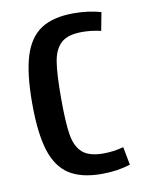

<svg xmlns="http://www.w3.org/2000/svg" viewBox="-75 -688 589 754"><g transform="rotate(-10 219.0 -311.5)"><path d="M48.8 -311.5Q48.8 -430.7 70.6 -500Q92.3 -569.3 140.5 -600.6Q188.7 -631.8 270.5 -631.8Q328.4 -631.8 378.9 -617.5L365.2 -544.9Q327 -553.7 290.5 -553.7Q233.5 -553.7 206.8 -529.7Q180.1 -505.6 172.1 -457.1Q164.1 -408.7 164.1 -311.8Q164.1 -214.8 172.1 -166Q180.1 -117.2 206.9 -93.3Q233.7 -69.3 290.9 -69.3Q331.1 -69.3 371.1 -80.1L384.8 -7.8Q332.3 8.8 270.5 8.8Q188.7 8.8 140.5 -22.5Q92.3 -53.7 70.6 -123Q48.8 -192.4 48.8 -311.5Z"/></g></svg>

Font: Sudo Var
Style: Regular
Weight: 400
Monospace: yes
Designer: Jens Kutilek
Foundry: Jens Kutilek
Version: Version 0.065;FEAKit 1.0